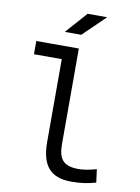

<svg xmlns="http://www.w3.org/2000/svg" viewBox="-101 -1000 787 1076"><g transform="rotate(10 293.0 -462.0)"><path d="M381.3 9.8C431.6 9.8 473.1 4.4 520.5 -9.3L510.7 -84C468.8 -72.3 438 -66.9 409.2 -66.9C319.8 -66.9 293.9 -105.5 293.9 -190.4V-732.4H51.8V-657.2H210V-187C210 -51.3 262.2 9.8 381.3 9.8ZM200.2 -810.5H293.9L419.9 -932.6H308.6Z"/></g></svg>

Font: Cascadia Mono PL SemiLight
Style: Regular
Weight: 350
Monospace: yes
Designer: Aaron Bell
Foundry: Saja Typeworks
Version: Version 2404.023